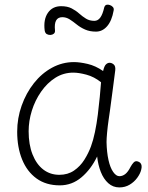

<svg xmlns="http://www.w3.org/2000/svg" viewBox="-20 -809 644 838"><path d="M55 -234Q55 -293 74.5 -348Q94 -403 128 -446Q162 -489 207 -513.5Q252 -538 303 -538Q328 -538 362.5 -530Q397 -522 430 -499Q435 -521 442.5 -528Q450 -535 458 -535Q468 -535 476.5 -527.5Q485 -520 483 -502Q479 -470 472.5 -421Q466 -372 460 -327Q458 -313 454 -285.5Q450 -258 447.5 -231Q445 -204 445 -189Q446 -144 453.5 -110.5Q461 -77 474 -58.5Q487 -40 501 -40Q515 -40 527 -49.5Q539 -59 550 -81Q556 -92 563 -99.5Q570 -107 579 -105Q588 -103 592.5 -98Q597 -93 598 -85.5Q599 -78 596 -67Q592 -51 579 -33Q566 -15 546 -3Q526 9 501 9Q473 9 452.5 -9.5Q432 -28 420 -58.5Q408 -89 404 -126Q377 -70 335.5 -35Q294 0 241 0Q181 0 139.5 -30Q98 -60 76.5 -113Q55 -166 55 -234ZM105 -236Q105 -178 122 -135Q139 -92 169 -69Q199 -46 239 -46Q276 -46 303 -64.5Q330 -83 348 -111.5Q366 -140 377 -170Q387 -197 394.5 -233Q402 -269 407 -309Q412 -349 415.5 -386Q419 -423 421 -450Q391 -474 357.5 -483Q324 -492 300 -492Q257 -492 221.5 -469.5Q186 -447 159.5 -409Q133 -371 119 -326Q105 -281 105 -236ZM399 -671Q372 -671 351.5 -680Q331 -689 315 -702Q299 -715 284 -724.5Q269 -734 252 -734Q214 -734 220 -677Q221 -667 215 -662Q209 -657 200.5 -656.5Q192 -656 184.5 -660Q177 -664 175 -676Q169 -724 189 -753Q209 -782 247 -782Q274 -782 292.5 -772.5Q311 -763 325.5 -750Q340 -737 355.5 -727.5Q371 -718 392 -718Q407 -718 417.5 -732Q428 -746 435 -777Q438 -786 444.5 -788Q451 -790 459.5 -787Q468 -784 473 -778Q478 -772 476 -763Q468 -718 447.5 -694.5Q427 -671 399 -671Z"/></svg>

Font: Playpen Sans ExtraLight
Style: Regular
Weight: 250
Designer: Laura Meseguer, Veronika Burian, José Scaglione
Foundry: TypeTogether
Version: Version 1.001